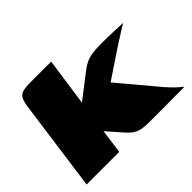

<svg xmlns="http://www.w3.org/2000/svg" viewBox="-114 -685 866 866"><g transform="rotate(-45 319.5 -252.0)"><path d="M7 0 67 -436Q72 -476 87 -490.5Q102 -505 147 -505H286L253 -276L366 -363Q385 -378 402 -386.5Q419 -395 442.5 -399Q466 -403 502 -403Q543 -403 577 -401.5Q611 -400 639 -399Q632 -395 614.5 -384Q597 -373 577 -360.5Q557 -348 542 -338L409 -249L566 -62Q582 -44 598.5 -28Q615 -12 631 0Q570 1 511.5 1Q453 1 407 1Q359 1 338 -9Q317 -19 298 -40L245 -100L231 -116L215 0Z"/></g></svg>

Font: Genos Black
Style: Italic
Weight: 900
Italic angle: -8°
Version: Version 1.010